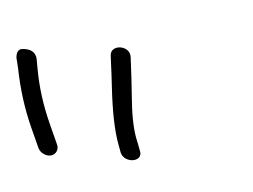

<svg xmlns="http://www.w3.org/2000/svg" viewBox="-84 -661 401 304"><g transform="rotate(-10 116.0 -509.0)"><path d="M122.1 -420 120.7 -434C118.1 -450 118.9 -471.9 123.3 -499.5C127.7 -527.2 130.5 -545.7 131.6 -555L133.4 -568C136.6 -587.4 105.8 -594.4 102.9 -577L101.1 -564C100 -554.7 98.3 -542.7 96.1 -528C90.1 -488.6 88.2 -457.9 90.4 -436L91.7 -422C94.8 -403.7 125.2 -401.1 122.1 -420ZM-5.3 -452 -10.9 -486C-16 -516.7 -17.4 -546.7 -14.9 -576L-13.6 -592C-13.6 -602.3 -19.9 -608.6 -32.5 -610.8C-39.2 -612 -43.2 -608 -44.8 -599L-45.1 -583C-47.4 -549 -46 -516.7 -40.9 -486L-35.3 -452C-34 -444.1 -25.7 -437 -17.8 -437C-9.9 -437 -4 -444.1 -5.3 -452Z"/></g></svg>

Font: MewTooHand
Style: CondLta
Weight: 400
Designer: Mew Too, Robert Jablonski
Version: Version 0.77